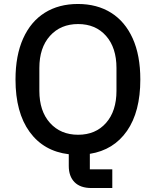

<svg xmlns="http://www.w3.org/2000/svg" viewBox="-20 -766 784 966"><path d="M440 180Q384 180 355 150.5Q326 121 326 69V10Q200 -5 129 -102.5Q58 -200 58 -366Q58 -487 96.5 -572.5Q135 -658 205.5 -702Q276 -746 372 -746Q468 -746 538.5 -702Q609 -658 647.5 -573Q686 -488 686 -366Q686 -204 619 -107.5Q552 -11 432 8V86H545V180ZM566 -309V-424Q566 -526 513.5 -585.5Q461 -645 373 -645Q285 -645 231.5 -585.5Q178 -526 178 -424V-309Q178 -207 231.5 -147.5Q285 -88 373 -88Q461 -88 513.5 -147.5Q566 -207 566 -309Z"/></svg>

Font: IBM Plex Sans JP Medm
Style: Regular
Weight: 500
Designer: Mike Abbink; Paul van der Laan; Pieter van Rosmalen; Wujin Sim; Yejin Wi; Jinhee Kim; Boomi Park; Yona Kim; Kichan Ma
Foundry: Sandoll Inc.
Version: Version 1.002